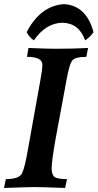

<svg xmlns="http://www.w3.org/2000/svg" viewBox="-34 -931 483 951"><path d="M288.6 0Q172.9 -4.4 135.3 -4.4Q105 -4.4 -14.2 0L-4.9 -43.9Q61 -43.9 75.2 -72.8Q89.4 -101.6 105 -194.3L165.5 -531.2Q175.8 -586.4 175.8 -610.8Q175.8 -649.4 99.6 -649.4L106.9 -693.4Q197.3 -689.5 245.1 -689.5Q329.1 -689.5 402.3 -693.4L393.6 -649.4Q335.4 -649.4 322.3 -629.2Q309.1 -608.9 296.9 -542.5L240.7 -239.7Q221.7 -128.9 221.7 -97.7Q221.7 -65.9 235.8 -54.9Q250 -43.9 297.9 -43.9ZM281.7 -910.6Q394 -904.8 429.2 -771.5Q412.1 -747.1 387.7 -731Q357.4 -816.4 275.9 -818.4Q193.4 -817.4 133.8 -731Q109.9 -747.1 98.1 -771.5Q165 -901.4 281.7 -910.6Z"/></svg>

Font: Kelvinch
Style: Bold Italic
Weight: 700
Italic angle: -10°
Designer: Paul James Miller
Foundry: High-Logic / Made with FontCreator
Version: Version 3.30 September 23, 2016